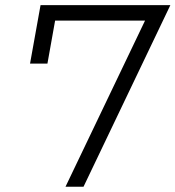

<svg xmlns="http://www.w3.org/2000/svg" viewBox="-20 -713 670 733"><path d="M230 0H298.8L630.4 -693.4H134.8L94.7 -470.2H161.1L190.4 -634.3H533.7Z"/></svg>

Font: Cascadia Mono NF Light
Style: Italic
Weight: 300
Italic angle: -10°
Monospace: yes
Designer: Aaron Bell
Foundry: Saja Typeworks
Version: Version 2404.023